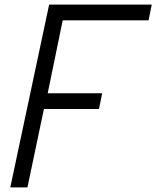

<svg xmlns="http://www.w3.org/2000/svg" viewBox="-20 -820 684 840"><path d="M25 0 195 -800H644L630 -731H202L265 -783L178 -360L137 -412H427L413 -343H120L183 -395L100 0Z"/></svg>

Font: Victor Mono
Style: Italic
Weight: 400
Italic angle: -12°
Monospace: yes
Designer: Rune Bjørnerås
Version: Version 1.561;gftools[0.9.30]